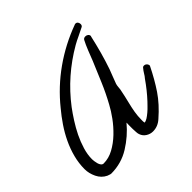

<svg xmlns="http://www.w3.org/2000/svg" viewBox="-141 -592 749 749"><g transform="rotate(-45 233.0 -217.5)"><path d="M465.8 -152.3Q440.4 -100.6 413.1 -60.1Q385.7 -19.5 341.8 18.6Q320.3 38.1 293 38.1Q278.3 38.1 265.1 29.8Q252 21.5 247.1 6.8Q245.1 2 244.6 -6.8Q244.1 -15.6 243.7 -25.4Q243.2 -35.2 243.7 -44.4Q244.1 -53.7 244.1 -59.6Q210 -18.6 163.6 10.3Q117.2 39.1 61.5 39.1Q58.6 39.1 53.2 37.1Q47.9 35.2 44.9 34.2Q22.5 23.4 11.2 0Q0 -23.4 0 -46.9Q0 -79.1 8.3 -110.8Q16.6 -142.6 30.8 -172.4Q44.9 -202.1 63.5 -229.5Q82 -256.8 102.5 -281.2Q155.3 -346.7 223.6 -395Q292 -443.4 372.1 -472.7Q373 -473.6 376 -473.6Q382.8 -473.6 386.2 -468.8Q389.6 -463.9 389.6 -458Q389.6 -449.2 382.8 -446.3Q366.2 -437.5 350.1 -430.2Q334 -422.9 318.4 -414.1Q210 -351.6 135.7 -253.9Q121.1 -234.4 105.5 -210Q89.8 -185.5 77.1 -159.7Q64.5 -133.8 56.2 -106.4Q47.9 -79.1 47.9 -53.7Q47.9 -49.8 48.8 -42.5Q49.8 -35.2 51.8 -27.8Q53.7 -20.5 58.1 -15.1Q62.5 -9.8 68.4 -9.8Q96.7 -9.8 123.5 -24.4Q150.4 -39.1 173.8 -61.5Q197.3 -84 215.8 -109.4Q234.4 -134.8 246.1 -157.2Q268.6 -198.2 286.1 -239.7Q303.7 -281.2 321.3 -323.2Q328.1 -340.8 337.4 -364.3Q346.7 -387.7 355.5 -404.3Q359.4 -411.1 368.2 -411.1Q375 -411.1 379.9 -407.2Q384.8 -403.3 384.8 -396.5L383.8 -394.5Q376 -359.4 366.2 -323.7Q356.4 -288.1 344.7 -253.9Q339.8 -240.2 333 -223.6Q326.2 -207 322.3 -195.3Q320.3 -188.5 319.8 -181.6Q319.3 -174.8 318.4 -168Q315.4 -152.3 312 -137.2Q308.6 -122.1 304.7 -106.4Q299.8 -86.9 296.4 -66.9Q293 -46.9 293 -26.4Q293 -21.5 293 -17.6Q293 -13.7 293.9 -9.8Q300.8 -9.8 310.1 -15.6Q319.3 -21.5 329.1 -29.8Q338.9 -38.1 347.2 -46.9Q355.5 -55.7 360.4 -60.5Q389.6 -91.8 416 -129.9Q422.9 -137.7 428.2 -147Q433.6 -156.2 440.4 -164.1Q443.4 -168.9 449.2 -168.9Q456.1 -168.9 460.9 -164.1Q465.8 -159.2 465.8 -152.3Z"/></g></svg>

Font: Calligraffiti
Style: Regular
Weight: 400
Designer: Dathan Boardman
Foundry: Open Window
Version: Version 1.000